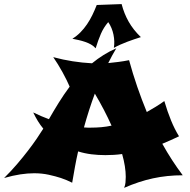

<svg xmlns="http://www.w3.org/2000/svg" viewBox="-79 -845 923 931"><path d="M789.1 -184.1Q768.6 -174.3 748.5 -165.3Q728.5 -156.2 708 -147.9Q752.9 -66.9 807.1 4.9Q731.4 4.9 662.6 19.8Q593.8 34.7 522.9 65.9Q528.3 53.2 529.5 39.8Q530.8 26.4 530.8 12.2Q530.8 -11.2 526.4 -39.3Q522 -67.4 513.2 -98.1Q492.7 -95.2 472.2 -94Q451.7 -92.8 432.1 -92.8Q397.5 -92.8 364 -96.9Q330.6 -101.1 299.8 -110.8Q291.5 -74.7 284.7 -36.9Q277.8 1 271 41Q246.1 28.3 216.3 18.1Q190.9 9.8 157.5 2.4Q124 -4.9 86.9 -4.9Q55.2 -4.9 19.5 0.5Q-16.1 5.9 -59.1 18.1Q-25.9 -14.6 3.2 -48.6Q32.2 -82.5 56.4 -114Q80.6 -145.5 99.4 -173.1Q118.2 -200.7 130.9 -221.2Q116.7 -238.3 104.7 -257.8Q92.8 -277.3 82 -299.8Q101.6 -290 120.6 -282Q139.6 -273.9 158.2 -267.1Q180.7 -306.6 205.6 -346.7Q230.5 -386.7 258.8 -424.8Q252.9 -439 243.9 -457Q234.9 -475.1 224.4 -494.4Q213.9 -513.7 202.1 -532.7Q190.4 -551.8 179.2 -567.9Q226.1 -555.2 273.2 -547.9Q320.3 -540.5 367.2 -538.1Q394 -560.1 423.3 -578.4Q452.6 -596.7 484.9 -610.8Q474.6 -593.8 464.8 -575.7Q455.1 -557.6 445.8 -539.1Q470.2 -541.5 495.1 -544.7Q520 -547.9 546.9 -553.2Q564.9 -487.3 586.4 -424.8Q607.9 -362.3 632.8 -301.8Q654.3 -314 675.5 -326.9Q696.8 -339.8 717.8 -355Q732.9 -303.7 750.5 -260.7Q768.1 -217.8 789.1 -184.1ZM461.9 -235.8Q444.8 -273.9 424.6 -312.7Q404.3 -351.6 380.9 -391.1Q352.1 -314 328.1 -227.1Q336.9 -226.1 345.5 -226.1Q354 -226.1 362.8 -226.1Q387.7 -226.1 412.4 -228.3Q437 -230.5 461.9 -235.8ZM604 -665Q588.9 -660.2 571.8 -654.5Q554.7 -648.9 537.6 -642.3Q520.5 -635.7 503.9 -628.4Q487.3 -621.1 473.1 -612.8Q475.6 -627.9 475.1 -644.3Q474.6 -660.6 471.2 -677.2Q467.8 -693.8 461.4 -709.2Q455.1 -724.6 445.8 -737.8Q423.3 -711.4 410.2 -680.9Q397 -650.4 384.8 -610.8Q375.5 -621.6 362.3 -629.2Q349.1 -636.7 334 -641.8Q318.8 -647 303 -650.6Q287.1 -654.3 272 -657.2Q293.5 -670.4 311 -688.2Q328.6 -706.1 343 -727.3Q357.4 -748.5 368.9 -772.2Q380.4 -795.9 390.1 -820.8L510.7 -825.2Q522.9 -778.3 545.2 -739.3Q567.4 -700.2 604 -665Z"/></svg>

Font: Shojumaru
Style: Regular
Weight: 400
Version: Version 1.001